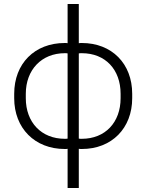

<svg xmlns="http://www.w3.org/2000/svg" viewBox="-20 -740 733 960"><path d="M318 -720V-524C313 -525 309 -525 304 -525C153 -525 51 -422 51 -271V-249C51 -99 154 5 304 5C309 5 314 5 318 4V200H374V4C379 5 385 5 389 5C539 5 641 -99 641 -249V-271C641 -422 539 -525 389 -525C384 -525 380 -525 374 -524V-720ZM109 -271C109 -391 188 -474 304 -474C309 -474 314 -474 318 -473V-47C314 -46 309 -46 304 -46C187 -46 109 -128 109 -249ZM583 -271V-249C583 -128 506 -46 389 -46C384 -46 378 -46 374 -47V-473C380 -474 384 -474 389 -474C507 -474 583 -392 583 -271Z"/></svg>

Font: Fixel Text Light
Style: Regular
Weight: 300
Width: 4
Designer: AlfaBravo + MacPaw
Foundry: Kyrylo Tkachov, Marchela Mozhyna, Serhii Makarenko, Maria Weinstein, Zakhar Kryvoshyya
Version: Version 1.211